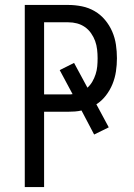

<svg xmlns="http://www.w3.org/2000/svg" viewBox="-20 -755 540 775"><path d="M80 0V-735H256Q283 -735 310.5 -729.5Q338 -724 362 -710Q386 -696 404 -674.5Q422 -653 433 -627.5Q444 -602 448 -574.5Q452 -547 452 -520Q452 -493 448 -466.5Q444 -440 434 -415.5Q424 -391 407.5 -369.5Q391 -348 369 -334L419 -241L360 -212L309 -309Q296 -306 282.5 -305Q269 -304 256 -304H158V0ZM256 -374Q260 -374 264.5 -374Q269 -374 273 -375L221 -472L279 -501L333 -401Q345 -412 353 -426Q361 -440 366 -455.5Q371 -471 372.5 -487Q374 -503 374 -520Q374 -537 372 -555Q370 -573 364 -589.5Q358 -606 347.5 -621Q337 -636 322.5 -646Q308 -656 291 -660.5Q274 -665 256 -665H158V-374Z"/></svg>

Font: Moesevka
Style: Regular
Weight: 400
Monospace: yes
Designer: Belleve Invis
Foundry: Belleve Invis
Version: Version 32.5.0; ttfautohint (v1.8.4)